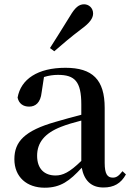

<svg xmlns="http://www.w3.org/2000/svg" viewBox="-20 -859 613 895"><path d="M213 -635 233 -620C271 -653 308 -685 361 -725C398 -752 414 -774 414 -796C414 -823 393 -839 372 -839C348 -839 330 -824 307 -785C270 -724 241 -680 213 -635ZM462 15C511 15 544 -4 567 -46L551 -61C533 -38 522 -31 506 -31C481 -31 468 -47 468 -100V-356C468 -488 411 -543 285 -543C156 -543 77 -490 62 -404C68 -376 88 -362 116 -362C145 -362 169 -380 174 -428L185 -500C208 -507 229 -510 250 -510C328 -510 359 -480 359 -372V-324C318 -313 275 -302 239 -291C95 -250 47 -199 47 -117C47 -33 106 16 188 16C263 16 305 -16 361 -77C372 -19 404 15 462 15ZM359 -109C304 -55 272 -41 239 -41C188 -41 153 -71 153 -133C153 -194 188 -238 265 -268C290 -278 324 -288 359 -297Z"/></svg>

Font: Noto Serif JP SemiBold
Style: Regular
Weight: 600
Designer: Ryoko NISHIZUKA 西塚涼子 (kana & ideographs); Frank Grießhammer (Latin, Greek & Cyrillic); Wenlong ZHANG 张文龙 (bopomofo); San
Foundry: Adobe
Version: Version 2.001;hotconv 1.1.0;makeotfexe 2.6.0